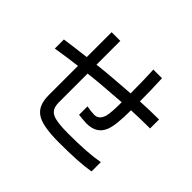

<svg xmlns="http://www.w3.org/2000/svg" viewBox="-167 -958 1254 1254"><g transform="rotate(45 460.0 -331.5)"><path d="M238 -698H318V-478Q385 -486 462 -492Q539 -498 608 -503Q608 -554 607 -609Q606 -664 603 -718H683Q686 -661 687 -609Q688 -557 688 -509Q730 -511 774 -512.5Q818 -514 860 -514V-431Q818 -431 775.5 -430Q733 -429 688 -427Q688 -285 666 -234Q636 -160 543 -160Q529 -160 510.5 -162Q492 -164 469 -166V-244Q490 -240 507.5 -238Q525 -236 539 -236Q584 -236 599 -291Q608 -327 608 -421Q539 -416 462 -410Q385 -404 318 -396V-134Q318 -98 328.5 -77.5Q339 -57 362 -47Q399 -29 506 -29Q594 -29 664 -33.5Q734 -38 788 -48V38Q734 47 665 51Q596 55 506 55Q428 55 374.5 45.5Q321 36 292 15Q265 -4 251.5 -36Q238 -68 238 -119V-387Q196 -382 148 -375Q100 -368 51 -360V-444Q149 -458 238 -468Z"/></g></svg>

Font: BM YEONSUNG
Style: Regular
Weight: 400
Designer: Bongjin Kim; Myungsoo Han; Jaehyun Keum; Jihee Min; Dokyung Lee; Chorong Kim; Jooyeon Kang; Sang-a Kim;
Foundry: Sandoll Communications Inc.
Version: Version 1.000;PS 1;hotconv 16.6.51;makeotf.lib2.5.65220